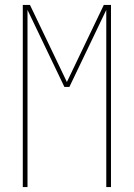

<svg xmlns="http://www.w3.org/2000/svg" viewBox="-20 -755 540 775"><path d="M72 0V-735H101L250 -424L399 -735H428V0H409V-715L260 -404H240L91 -715V0Z"/></svg>

Font: Iosevka Term Curly Thin
Style: Regular
Weight: 100
Designer: Belleve Invis
Foundry: Belleve Invis
Version: Version 32.3.0